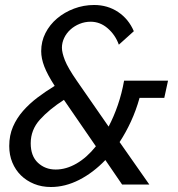

<svg xmlns="http://www.w3.org/2000/svg" viewBox="-20 -739 712 769"><path d="M402 -98Q353 -47 297 -18.5Q241 10 184 10Q147 10 116.5 -2.5Q86 -15 64 -36.5Q42 -58 29.5 -88Q17 -118 17 -154Q17 -197 32 -231.5Q47 -266 72.5 -295Q98 -324 130.5 -348.5Q163 -373 199 -395Q170 -440 157.5 -472.5Q145 -505 145 -534Q145 -573 162 -606.5Q179 -640 208.5 -665Q238 -690 276.5 -704.5Q315 -719 357 -719Q411 -719 453 -691Q495 -663 516 -614L456 -560Q442 -599 411.5 -625.5Q381 -652 343 -652Q320 -652 299 -643.5Q278 -635 262 -620.5Q246 -606 237 -587Q228 -568 228 -548Q228 -528 240 -497.5Q252 -467 288 -415L415 -232Q436 -272 452 -318.5Q468 -365 477 -416H653L638 -347H539Q525 -297 504.5 -252.5Q484 -208 459 -170L578 0H469ZM203 -60Q245 -60 286.5 -84Q328 -108 364 -153L236 -339Q177 -301 140 -260Q103 -219 103 -165Q103 -114 132 -87Q161 -60 203 -60Z"/></svg>

Font: PTCRaleway Medium
Style: Italic
Weight: 500
Italic angle: -12°
Designer: Matt McInerney, Pablo Impallari, Rodrigo Fuenzalida
Foundry: Matt McInerney, Pablo Impallari, Rodrigo Fuenzalida
Version: Version 3.000g; ttfautohint (v1.5) -l 8 -r 28 -G 28 -x 14 -D